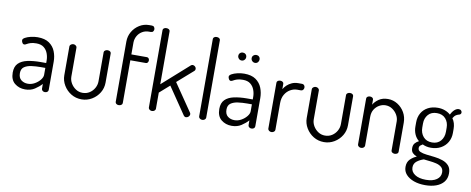

<svg xmlns="http://www.w3.org/2000/svg" viewBox="-78 -1136 4271 1741"><g transform="rotate(10 2057.0 -265.5)"><path d="M167 7Q111 7 71 -25.5Q31 -58 31 -125Q31 -180 60.5 -209.5Q90 -239 142.5 -250.5Q195 -262 264 -262H315V-286Q315 -318 303.5 -349.5Q292 -381 266.5 -401.5Q241 -422 197 -422Q164 -422 143 -415Q122 -408 110 -400.5Q98 -393 90 -393Q78 -393 71 -405Q64 -417 64 -428Q64 -441 84.5 -452.5Q105 -464 136.5 -471.5Q168 -479 199 -479Q266 -479 305.5 -451.5Q345 -424 362.5 -380Q380 -336 380 -286V-26Q380 -15 371.5 -7.5Q363 0 348 0Q336 0 327 -7.5Q318 -15 318 -26V-70Q292 -41 255 -17Q218 7 167 7ZM183 -48Q216 -48 246 -65Q276 -82 295.5 -106.5Q315 -131 315 -153V-217H273Q228 -217 187.5 -211.5Q147 -206 121.5 -188Q96 -170 96 -131Q96 -88 121.5 -68Q147 -48 183 -48Z M687 7Q634 7 591 -19Q548 -45 522 -88.5Q496 -132 496 -181V-448Q496 -457 506 -465Q516 -473 529 -473Q542 -473 551.5 -465Q561 -457 561 -448V-181Q561 -148 578 -119Q595 -90 623 -71.5Q651 -53 686 -53Q722 -53 750 -71Q778 -89 794.5 -118.5Q811 -148 811 -181V-449Q811 -459 821 -466Q831 -473 844 -473Q859 -473 867.5 -466Q876 -459 876 -449V-181Q876 -130 850.5 -87.5Q825 -45 781.5 -19Q738 7 687 7Z M1028 0Q1015 0 1006 -7Q997 -14 997 -25V-579Q997 -630 1021.5 -671.5Q1046 -713 1086.5 -738Q1127 -763 1175 -763H1200Q1214 -763 1221 -754Q1228 -745 1228 -733Q1228 -722 1221 -713Q1214 -704 1200 -704H1183Q1149 -704 1121.5 -687.5Q1094 -671 1078.5 -643.5Q1063 -616 1062 -584V-473H1205Q1216 -473 1222 -465Q1228 -457 1228 -447Q1228 -436 1222 -427.5Q1216 -419 1205 -419H1062V-25Q1062 -14 1052 -7Q1042 0 1028 0Z M1334 0Q1321 0 1311.5 -8Q1302 -16 1302 -26V-739Q1302 -750 1311.5 -756.5Q1321 -763 1334 -763Q1348 -763 1357.5 -756.5Q1367 -750 1367 -739V-252L1611 -469Q1619 -475 1626 -475Q1634 -475 1641.5 -471Q1649 -467 1654 -460Q1659 -453 1659 -444Q1659 -439 1657.5 -434.5Q1656 -430 1652 -426L1505 -297L1678 -44Q1682 -38 1682 -30Q1682 -23 1677 -15Q1672 -7 1663.5 -2.5Q1655 2 1647 2Q1635 2 1627 -9L1459 -256L1367 -175V-26Q1367 -16 1357.5 -8Q1348 0 1334 0Z M1797 0Q1784 0 1774.5 -8Q1765 -16 1765 -26V-739Q1765 -750 1774.5 -756.5Q1784 -763 1797 -763Q1811 -763 1820.5 -756.5Q1830 -750 1830 -739V-26Q1830 -16 1820.5 -8Q1811 0 1797 0Z M2069 7Q2013 7 1973 -25.5Q1933 -58 1933 -125Q1933 -180 1962.5 -209.5Q1992 -239 2044.5 -250.5Q2097 -262 2166 -262H2217V-286Q2217 -318 2205.5 -349.5Q2194 -381 2168.5 -401.5Q2143 -422 2099 -422Q2066 -422 2045 -415Q2024 -408 2012 -400.5Q2000 -393 1992 -393Q1980 -393 1973 -405Q1966 -417 1966 -428Q1966 -441 1986.5 -452.5Q2007 -464 2038.5 -471.5Q2070 -479 2101 -479Q2168 -479 2207.5 -451.5Q2247 -424 2264.5 -380Q2282 -336 2282 -286V-26Q2282 -15 2273.5 -7.5Q2265 0 2250 0Q2238 0 2229 -7.5Q2220 -15 2220 -26V-70Q2194 -41 2157 -17Q2120 7 2069 7ZM2085 -48Q2118 -48 2148 -65Q2178 -82 2197.5 -106.5Q2217 -131 2217 -153V-217H2175Q2130 -217 2089.5 -211.5Q2049 -206 2023.5 -188Q1998 -170 1998 -131Q1998 -88 2023.5 -68Q2049 -48 2085 -48ZM2179 -592Q2164 -592 2153 -603Q2142 -614 2142 -629Q2142 -645 2153 -655Q2164 -665 2179 -665Q2195 -665 2205 -655Q2215 -645 2215 -629Q2215 -614 2205 -603Q2195 -592 2179 -592ZM2056 -592Q2040 -592 2029.5 -603Q2019 -614 2019 -629Q2019 -645 2029.5 -655Q2040 -665 2056 -665Q2071 -665 2081.5 -655Q2092 -645 2092 -629Q2092 -614 2081.5 -603Q2071 -592 2056 -592Z M2434 0Q2421 0 2411.5 -8Q2402 -16 2402 -26V-449Q2402 -460 2411.5 -466.5Q2421 -473 2434 -473Q2447 -473 2456 -466.5Q2465 -460 2465 -449V-400Q2476 -420 2495 -438Q2514 -456 2540 -467.5Q2566 -479 2599 -479H2634Q2645 -479 2652.5 -470.5Q2660 -462 2660 -449Q2660 -437 2652.5 -428Q2645 -419 2634 -419H2599Q2566 -419 2535.5 -401.5Q2505 -384 2486 -351.5Q2467 -319 2467 -273V-26Q2467 -16 2457.5 -8Q2448 0 2434 0Z M2919 7Q2866 7 2823 -19Q2780 -45 2754 -88.5Q2728 -132 2728 -181V-448Q2728 -457 2738 -465Q2748 -473 2761 -473Q2774 -473 2783.5 -465Q2793 -457 2793 -448V-181Q2793 -148 2810 -119Q2827 -90 2855 -71.5Q2883 -53 2918 -53Q2954 -53 2982 -71Q3010 -89 3026.5 -118.5Q3043 -148 3043 -181V-449Q3043 -459 3053 -466Q3063 -473 3076 -473Q3091 -473 3099.5 -466Q3108 -459 3108 -449V-181Q3108 -130 3082.5 -87.5Q3057 -45 3013.5 -19Q2970 7 2919 7Z M3260 0Q3247 0 3237.5 -8Q3228 -16 3228 -26V-449Q3228 -460 3237.5 -466.5Q3247 -473 3260 -473Q3273 -473 3282 -466.5Q3291 -460 3291 -449V-403Q3307 -432 3341 -455.5Q3375 -479 3425 -479Q3473 -479 3513.5 -453.5Q3554 -428 3578 -386Q3602 -344 3602 -292V-26Q3602 -13 3592 -6.5Q3582 0 3569 0Q3558 0 3547.5 -6.5Q3537 -13 3537 -26V-292Q3537 -324 3520 -353Q3503 -382 3475 -400.5Q3447 -419 3413 -419Q3383 -419 3355.5 -403.5Q3328 -388 3310.5 -360Q3293 -332 3293 -292V-26Q3293 -16 3283.5 -8Q3274 0 3260 0Z M3890 232Q3831 232 3785.5 215.5Q3740 199 3713.5 169.5Q3687 140 3687 99Q3687 55 3713 29Q3739 3 3772 -10Q3748 -19 3732.5 -34.5Q3717 -50 3717 -79Q3717 -107 3731 -123.5Q3745 -140 3767 -151Q3740 -173 3726 -205.5Q3712 -238 3712 -277V-315Q3712 -363 3733 -400Q3754 -437 3793 -458Q3832 -479 3884 -479Q3919 -479 3949 -468Q3979 -457 4001 -437Q4016 -468 4035 -484Q4054 -500 4072 -500Q4087 -500 4094.5 -491.5Q4102 -483 4102 -474Q4102 -465 4097 -459.5Q4092 -454 4085 -452Q4073 -450 4057.5 -441Q4042 -432 4029 -409Q4043 -390 4050 -366Q4057 -342 4057 -315V-277Q4057 -230 4035 -192Q4013 -154 3973.5 -132.5Q3934 -111 3883 -111Q3840 -111 3806 -128Q3795 -122 3785 -113.5Q3775 -105 3775 -89Q3775 -67 3798 -57Q3821 -47 3856 -43Q3891 -39 3930.5 -34.5Q3970 -30 4005.5 -18Q4041 -6 4063.5 19Q4086 44 4086 90Q4086 137 4060.5 168.5Q4035 200 3991 216Q3947 232 3890 232ZM3889 183Q3952 183 3987.5 158Q4023 133 4023 92Q4023 60 4003.5 43.5Q3984 27 3954.5 20Q3925 13 3893.5 10Q3862 7 3839 4Q3804 15 3777 36Q3750 57 3750 93Q3750 133 3787 158Q3824 183 3889 183ZM3885 -160Q3936 -160 3964.5 -193.5Q3993 -227 3993 -277V-315Q3993 -364 3964.5 -397Q3936 -430 3884 -430Q3832 -430 3803.5 -397Q3775 -364 3775 -315V-278Q3775 -228 3804 -194Q3833 -160 3885 -160Z"/></g></svg>

Font: Dosis ExtraLight
Style: Regular
Weight: 400
Version: Version 3.001; ttfautohint (v1.8.2)